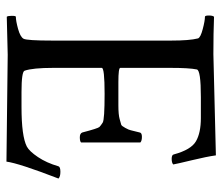

<svg xmlns="http://www.w3.org/2000/svg" viewBox="-67 -621 692 598"><g transform="rotate(90 279.0 -322.0)"><path d="M32.2 -25.4Q44.9 -25.4 69.8 -32.2Q94.7 -39.1 100.6 -49.3Q106.4 -59.6 106.4 -139.6V-508.8Q106.4 -566.4 99.6 -592.8Q96.7 -600.6 70.8 -607.4Q44.9 -614.3 32.2 -614.3Q28.3 -614.3 28.3 -626.5Q28.3 -638.7 32.2 -642.6Q83 -640.6 148.4 -640.6L463.9 -648.4Q467.8 -620.1 479 -573.7Q490.2 -527.3 492.2 -515.6Q487.3 -510.7 474.6 -510.7Q461.9 -510.7 460.9 -517.6Q446.3 -571.3 419.9 -586.4Q393.6 -601.6 347.7 -601.6H282.2Q198.2 -601.6 196.3 -588.9Q191.4 -565.4 191.4 -506.8V-350.6Q191.4 -344.7 235.4 -344.7H308.1Q336.9 -344.7 350.6 -348.6Q364.3 -352.5 368.2 -353.5Q372.1 -354.5 378.4 -366.2Q384.8 -377.9 385.7 -383.3Q386.7 -388.7 392.6 -411.1Q393.6 -418 406.2 -418Q418.9 -418 423.8 -413.1V-228.5Q419.9 -224.6 407.7 -224.6Q395.5 -224.6 392.6 -232.4Q379.9 -281.2 375.5 -285.6Q371.1 -290 361.8 -295.9Q352.5 -301.8 272 -301.8Q191.4 -301.8 191.4 -293V-141.6Q191.4 -78.1 200.2 -52.7Q203.1 -43 266.6 -43H313.5Q404.3 -43 436.5 -59.6Q451.2 -67.4 469.2 -94.2Q487.3 -121.1 498 -158.2Q500 -164.1 515.1 -164.1Q530.3 -164.1 536.1 -158.2Q488.3 -34.2 483.4 3.9L150.4 0L32.2 2.9Q29.3 0 29.3 -12.7Q29.3 -25.4 32.2 -25.4Z"/></g></svg>

Font: CrimsonText-Roman
Style: Roman
Weight: 400
Version: Version 0.13